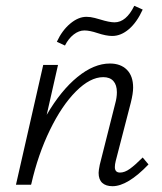

<svg xmlns="http://www.w3.org/2000/svg" viewBox="-20 -637 559 662"><path d="M204 -480 176 -493Q194 -532 222 -555.5Q250 -579 278 -579Q292 -579 307 -575Q322 -571 325 -570Q357 -560 375 -560Q415 -560 443 -617L472 -604Q452 -560 424.5 -536.5Q397 -513 367 -513Q346 -513 316 -523Q289 -532 271 -532Q252 -532 234 -518Q216 -504 204 -480ZM492 -70Q420 5 368 5Q345 5 332.5 -6.5Q320 -18 320 -41Q320 -49 324 -69L377 -279Q383 -300 383 -319Q383 -344 371 -357.5Q359 -371 336 -371Q291 -371 242 -322Q193 -273 152 -188.5Q111 -104 88 -3L87 0H35L129 -413H180L141 -241Q190 -325 247 -371.5Q304 -418 359 -418Q396 -418 417.5 -396.5Q439 -375 439 -335Q439 -315 431 -283L379 -82Q376 -70 376 -61Q376 -42 394 -42Q410 -42 428 -55Q446 -68 472 -94Z"/></svg>

Font: Ysabeau Infant Semilight
Style: Italic
Weight: 300
Italic angle: -12°
Designer: Christian Thalmann (Catharsis Fonts)
Version: Version 0.003